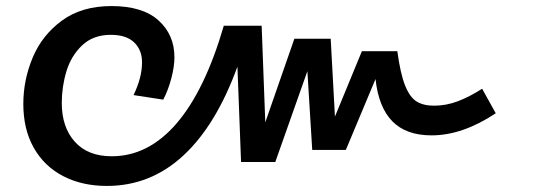

<svg xmlns="http://www.w3.org/2000/svg" viewBox="-20 -598 1777 634"><path d="M1617 -224Q1507 -151 1405 -151Q1321 -151 1275.5 -197.5Q1230 -244 1220 -337L1122 -103H1011L995 -363L889 -63H776L764 -378Q694 -185 585.5 -84.5Q477 16 333 16Q251 16 188.5 -16.5Q126 -49 91.5 -110Q57 -171 57 -255Q57 -334 88 -408Q119 -482 184.5 -530Q250 -578 348 -578Q451 -578 503.5 -530.5Q556 -483 556 -409Q556 -378 545.5 -338.5Q535 -299 519 -269L421 -284Q449 -342 449 -392Q449 -433 423 -458Q397 -483 346 -483Q288 -483 251.5 -448.5Q215 -414 199.5 -363Q184 -312 184 -258Q184 -178 227 -130Q270 -82 349 -82Q470 -82 563.5 -191Q657 -300 719 -513H844L856 -194L952 -470H1072L1086 -213L1175 -429H1292Q1302 -355 1317.5 -316Q1333 -277 1355.5 -263Q1378 -249 1413 -249Q1453 -249 1491.5 -263.5Q1530 -278 1572 -305Z"/></svg>

Font: FiraGO Medium
Style: Italic
Weight: 500
Italic angle: -8°
Designer: bBox Type GmbH
Foundry: bBox Type GmbH
Version: Version 1.001